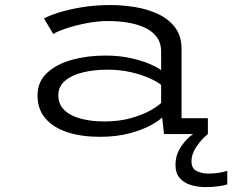

<svg xmlns="http://www.w3.org/2000/svg" viewBox="-20 -532 922 762"><path d="M376 11Q304 11 248.2 -7Q192.5 -25 160.8 -61.5Q129 -98 129 -153Q129 -208 167 -243Q205 -278 266.2 -294.8Q327.5 -311.5 397.5 -311.5Q453 -311.5 498 -301.5Q543 -291.5 574.2 -278Q605.5 -264.5 619.5 -253.5V-327Q619.5 -362.5 601.2 -386.2Q583 -410 552.2 -423.5Q521.5 -437 484.5 -442.8Q447.5 -448.5 410 -448.5Q365 -448.5 319.5 -439.2Q274 -430 239.2 -418Q204.5 -406 191.5 -397L154.5 -458.5Q173.5 -469.5 212.8 -482Q252 -494.5 304.8 -503.2Q357.5 -512 418 -512Q467 -512 516.8 -503.8Q566.5 -495.5 608 -476Q649.5 -456.5 675 -422.8Q700.5 -389 700.5 -338.5V-63H805V0H631L623.5 -66Q610 -52 576.8 -34Q543.5 -16 492.5 -2.5Q441.5 11 376 11ZM393 -50Q454 -50 500.8 -63.5Q547.5 -77 577.8 -94.2Q608 -111.5 619.5 -123.5V-195Q605.5 -207 574.2 -221.2Q543 -235.5 499.5 -245.5Q456 -255.5 406 -255.5Q353.5 -255.5 309.2 -244.8Q265 -234 238.2 -211.5Q211.5 -189 211.5 -154.5Q211.5 -117.5 236 -94.5Q260.5 -71.5 301.8 -60.8Q343 -50 393 -50ZM882 145.5V200Q868 204.5 845.2 207.5Q822.5 210.5 795 210.5Q765.5 210.5 738.2 202.5Q711 194.5 693.8 175.2Q676.5 156 676.5 122.5Q676.5 82.5 698.5 49.8Q720.5 17 746.5 0H805Q780 20 760 49.5Q740 79 740 108Q740 138 762 147.5Q784 157 806.5 157Q829 157 850.5 153.5Q872 150 882 145.5Z"/></svg>

Font: Trispace SemiExpanded Light
Style: Regular
Weight: 300
Width: 6
Designer: Tyler Finck
Foundry: Etcetera Type Company
Version: Version 1.210; ttfautohint (v1.8.3)